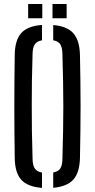

<svg xmlns="http://www.w3.org/2000/svg" viewBox="-20 -931 474 958"><path d="M189.5 6.5Q118 1 86.2 -34Q54.5 -69 53.5 -142.5Q52.5 -216 52 -279.2Q51.5 -342.5 51.5 -402.2Q51.5 -462 52 -524.2Q52.5 -586.5 53.5 -657.5Q54.5 -731 86.2 -766.2Q118 -801.5 189.5 -806.5V-730Q164 -725.5 153.5 -709.5Q143 -693.5 142.5 -661Q140 -588 139.2 -525.2Q138.5 -462.5 138.5 -402.8Q138.5 -343 139.2 -279Q140 -215 142.5 -139Q143 -106.5 153.5 -90.5Q164 -74.5 189.5 -70ZM245.5 6V-70.5Q271 -75 281 -90.8Q291 -106.5 291.5 -139Q293.5 -213.5 294.8 -276.8Q296 -340 296 -399.8Q296 -459.5 294.8 -523Q293.5 -586.5 291.5 -661Q291 -693.5 281 -709.5Q271 -725.5 245.5 -730V-806Q314.5 -800.5 345.8 -765.2Q377 -730 379 -657.5Q380.5 -586 381.2 -523.8Q382 -461.5 382 -401.8Q382 -342 381.2 -279Q380.5 -216 379 -142.5Q377 -69.5 345.8 -34.8Q314.5 0 245.5 6ZM242 -840V-911H312.5V-840ZM120.5 -840V-911H191V-840Z"/></svg>

Font: Big Shoulders Stencil Text Thin Medium
Style: Regular
Weight: 500
Version: Version 2.001